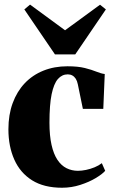

<svg xmlns="http://www.w3.org/2000/svg" viewBox="-20 -826 506 856"><path d="M256.5 11Q176 11 123 -22.2Q70 -55.5 43.8 -114.5Q17.5 -173.5 17.5 -249.5Q17.5 -314.5 36.5 -366.2Q55.5 -418 90.2 -454.8Q125 -491.5 173.5 -511Q222 -530.5 280.5 -530.5Q327.5 -530.5 358.2 -522.8Q389 -515 409.8 -506.5Q430.5 -498 447 -496L440.5 -340.5H349.5L327 -450Q324 -465 317.8 -474.8Q311.5 -484.5 302.5 -489.5Q293.5 -494.5 282 -494.5Q256.5 -494.5 238.2 -473.8Q220 -453 210.2 -406Q200.5 -359 200.5 -279Q200.5 -221 209.8 -180Q219 -139 236 -113.5Q253 -88 276.5 -76.2Q300 -64.5 327.5 -64.5Q344 -64.5 363.5 -68.5Q383 -72.5 401.8 -80.2Q420.5 -88 434 -98.5L449 -64.5Q436.5 -50 407 -32.2Q377.5 -14.5 338.2 -1.8Q299 11 256.5 11ZM225 -583.5 88.5 -784 114 -805.5 270 -691 426 -805 452 -784 315.5 -583.5Z"/></svg>

Font: Merriweather 120pt Black
Style: Regular
Weight: 900
Designer: Eben Sorkin
Foundry: Eben Sorkin
Version: Version 2.100